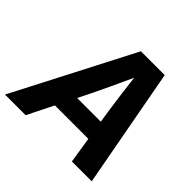

<svg xmlns="http://www.w3.org/2000/svg" viewBox="-214 -915 1102 1102"><g transform="rotate(45 337.5 -364.0)"><path d="M-38.1 0 337.9 -727.5H531.2L666 0H504.9L480 -158.7H208.5L129.4 0ZM268.6 -278.8H460.9L449.2 -354Q441.4 -409.7 433.6 -467.3Q425.8 -524.9 418 -592.8Q387.2 -524.9 360.1 -467.3Q333 -409.7 306.2 -354Z"/></g></svg>

Font: Inter Display
Style: Bold Italic
Weight: 700
Italic angle: -9.39999°
Designer: Rasmus Andersson
Foundry: rsms
Version: Version 4.000;git-a52131595